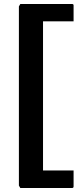

<svg xmlns="http://www.w3.org/2000/svg" viewBox="-20 -756 386 955"><path d="M81 179 74 167V-724L81 -736H339Q346 -736 346 -729V-650H194V92H346V171Q346 179 339 179Z"/></svg>

Font: Kreon Light
Style: Bold
Weight: 700
Version: Version 2.002